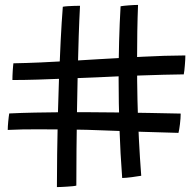

<svg xmlns="http://www.w3.org/2000/svg" viewBox="-20 -762 796 781"><path d="M30.5 -436.5Q30.5 -444 30.8 -454Q31 -464 31.8 -474Q32.5 -484 33.2 -492.5Q34 -501 34.5 -504.5Q87.5 -505.5 145 -508Q202.5 -510.5 261.5 -514Q320.5 -517.5 377.5 -521Q469 -526.5 558.8 -531.2Q648.5 -536 734 -536.5Q734 -529.5 733.5 -519.2Q733 -509 732 -497.5Q731 -486 730 -476Q729 -466 727.5 -459.5Q647.5 -458.5 556.8 -455.2Q466 -452 376 -447.5Q312.5 -445 250.8 -442.5Q189 -440 133 -438.2Q77 -436.5 30.5 -436.5ZM706 -221.5Q636.5 -223 559.2 -225.8Q482 -228.5 404 -231.5Q334 -234.5 265.5 -235.2Q197 -236 135 -236Q101.5 -236 70.5 -235.5Q39.5 -235 11.5 -233.5Q11.5 -239.5 12 -248.8Q12.5 -258 13.5 -267.8Q14.5 -277.5 15.5 -286.2Q16.5 -295 17.5 -300.5Q69 -303 122 -304Q175 -305 228.5 -305.5Q287 -306 346.2 -305.5Q405.5 -305 464 -304.5Q527.5 -303.5 590.5 -302.5Q653.5 -301.5 715 -300Q715 -291.5 714.2 -280Q713.5 -268.5 712 -257Q710.5 -245.5 709 -236Q707.5 -226.5 706 -221.5ZM211.5 -1Q211.5 -63 212.5 -135.8Q213.5 -208.5 215.2 -286.8Q217 -365 220 -443.5Q223 -522 226.8 -596.2Q230.5 -670.5 235.5 -734.5Q243 -736 255 -736.8Q267 -737.5 280.2 -738Q293.5 -738.5 305.5 -738.5Q302.5 -683.5 300.2 -614.8Q298 -546 296.2 -469.2Q294.5 -392.5 293.2 -312.5Q292 -232.5 291.2 -154.8Q290.5 -77 290.5 -7Q285 -5.5 274.8 -4.5Q264.5 -3.5 252.8 -2.8Q241 -2 230 -1.5Q219 -1 211.5 -1ZM477 -38Q469.5 -136.5 466 -239.2Q462.5 -342 462.5 -441.5Q462.5 -519.5 464.5 -594Q466.5 -668.5 470.5 -736.5Q476 -737.5 484.8 -738.5Q493.5 -739.5 503.8 -740.2Q514 -741 524 -741.5Q534 -742 541.5 -742Q539.5 -692 538.5 -633.5Q537.5 -575 537.5 -511.5Q537.5 -435 539.2 -355Q541 -275 545 -196.5Q549 -118 554.5 -47Q549 -46.5 539 -44.8Q529 -43 517.2 -41.5Q505.5 -40 494.8 -39Q484 -38 477 -38Z"/></svg>

Font: Grandstander Thin Light
Style: Regular
Weight: 300
Version: Version 1.200